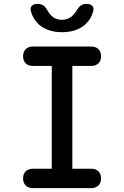

<svg xmlns="http://www.w3.org/2000/svg" viewBox="-20 -970 640 990"><path d="M353 -100H450Q474 -100 487.5 -86.5Q501 -73 501 -50Q501 -27 487.5 -13.5Q474 0 450 0H150Q126 0 112.5 -13.5Q99 -27 99 -50Q99 -73 112.5 -86.5Q126 -100 150 -100H247V-630H150Q126 -630 112.5 -643.5Q99 -657 99 -680Q99 -703 112.5 -716.5Q126 -730 150 -730H450Q474 -730 487.5 -716.5Q501 -703 501 -680Q501 -657 487.5 -643.5Q474 -630 450 -630H353ZM140 -910Q134 -929 143.5 -939.5Q153 -950 174 -950Q185 -950 193 -947Q201 -944 206 -940Q217 -931 223 -919Q229 -907 239 -896Q261 -868 299 -868Q337 -868 360 -896Q370 -906 376.5 -917.5Q383 -929 392 -938Q398 -943 405.5 -946.5Q413 -950 425 -950Q446 -950 456 -939.5Q466 -929 460 -910Q450 -872 420 -844Q374 -804 300 -804Q226 -804 180 -844Q150 -872 140 -910Z"/></svg>

Font: Maple Mono NL Medium
Style: Regular
Weight: 500
Monospace: yes
Designer: subframe7536
Version: Version 7.000